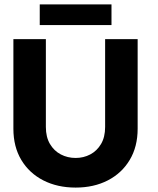

<svg xmlns="http://www.w3.org/2000/svg" viewBox="-20 -837 713 869"><path d="M455.8 -660H603V-254.4Q603 -172.9 567.1 -113.1Q531.3 -53.3 468 -20.6Q404.8 12 322.3 12Q239.8 12 176 -20.6Q112.3 -53.3 76.4 -113.1Q40.6 -172.9 40.6 -254.4V-660H187.6V-262.3Q187.6 -216.6 206.1 -185.4Q224.6 -154.1 255.2 -138.1Q285.9 -122.1 322.3 -122.1Q358.4 -122.1 388.6 -138.1Q418.9 -154.1 437.4 -185.4Q455.8 -216.6 455.8 -262.3ZM159.9 -723.4V-817.1H484.6V-723.4Z"/></svg>

Font: League Spartan Extralight
Style: Regular
Weight: 200
Foundry: The League of Moveable Type
Version: Version 2.300; ttfautohint (v1.8.3)